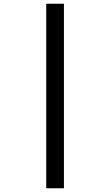

<svg xmlns="http://www.w3.org/2000/svg" viewBox="-20 -778 591 1030"><path d="M228 -758V232H323V-758Z"/></svg>

Font: Noto Sans Tai Tham SemiBold
Style: Regular
Weight: 600
Designer: Monotype Design Team 2013. Revised by David WIlliams 2020
Foundry: Monotype Imaging Inc.
Version: Version 2.002